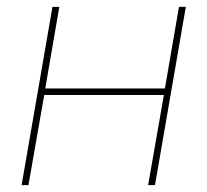

<svg xmlns="http://www.w3.org/2000/svg" viewBox="-20 -540 605 560"><path d="M502 -520 461 -282H112L153 -520H133L43 0H63L109 -263H458L412 0H432L522 -520Z"/></svg>

Font: Fixel Text 20240404 Thin
Style: Italic
Weight: 100
Width: 4
Italic angle: -10°
Designer: AlfaBravo + MacPaw
Foundry: Kyrylo Tkachov, Marchela Mozhyna, Serhii Makarenko, Maria Weinstein, Zakhar Kryvoshyya
Version: Version 1.211;Glyphs 3.2 (3225)